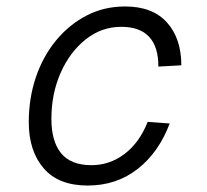

<svg xmlns="http://www.w3.org/2000/svg" viewBox="-20 -562 640 594"><path d="M251 12Q161 12 115 -41.5Q69 -95 69 -184Q69 -258 91 -323Q113 -388 153.5 -437Q194 -486 248 -514Q302 -542 367 -542Q452 -542 496.5 -492.5Q541 -443 541 -360L470 -356Q470 -479 355 -479Q294 -479 245 -440Q196 -401 167.5 -336.5Q139 -272 139 -194Q139 -125 169 -88Q199 -51 263 -51Q319 -51 365 -85.5Q411 -120 437 -185L505 -180Q471 -90 405.5 -39Q340 12 251 12Z"/></svg>

Font: Geist Mono Light
Style: Italic
Weight: 300
Italic angle: -12°
Monospace: yes
Designer: Basement.studio, Andrés Briganti, Mateo Zaragoza
Foundry: Basement.studio, Vercel, Andrés Briganti, Guido Ferreyra, Mateo Zaragoza
Version: Version 1.500; ttfautohint (v1.8.4.7-5d5b)